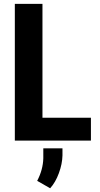

<svg xmlns="http://www.w3.org/2000/svg" viewBox="-20 -731 519 998"><path d="M200.7 -119.1H452.6V0H57.1V-710.9H200.7ZM205.1 40H304.7V77.1Q303.7 121.1 286.1 168.9Q268.6 216.8 240.7 247.6L173.3 209Q203.6 150.9 205.1 91.8Z"/></svg>

Font: RobotoCondensed-Bold
Style: Bold
Weight: 700
Designer: Google
Version: Version 2.001240; 2014